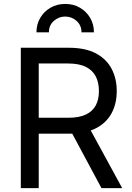

<svg xmlns="http://www.w3.org/2000/svg" viewBox="-20 -975 684 995"><path d="M87.9 0V-727.5H336.9Q421.9 -727.5 476.8 -698.5Q531.7 -669.4 558.3 -618.7Q585 -567.9 585 -502.9Q585 -438 558.3 -388.2Q531.7 -338.4 477.1 -310.3Q422.4 -282.2 337.4 -282.2H139.6V-364.7H333Q390.6 -364.7 425.5 -381.6Q460.4 -398.4 476.6 -429.4Q492.7 -460.4 492.7 -502.9Q492.7 -546.4 476.6 -578.4Q460.4 -610.4 425.3 -628.2Q390.1 -646 332 -646H180.7V0ZM505.9 0 330.1 -327.6H434.6L613.3 0ZM317.9 -954.6Q360.8 -954.6 394.3 -935.1Q427.7 -915.5 447.3 -882.3Q466.8 -849.1 466.8 -807.6H402.3Q402.3 -843.8 377 -866.5Q351.6 -889.2 317.9 -889.2Q284.2 -889.2 258.8 -866.5Q233.4 -843.8 233.4 -807.6H168.9Q168.9 -849.1 188.5 -882.3Q208 -915.5 241.7 -935.1Q275.4 -954.6 317.9 -954.6Z"/></svg>

Font: Inter Variable LoSnoCo
Style: Regular
Weight: 400
Designer: Rasmus Andersson
Foundry: rsms
Version: Version 4.000;git-a52131595; featfreeze: case,dlig,ss01,ss02